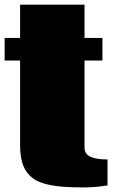

<svg xmlns="http://www.w3.org/2000/svg" viewBox="-23 -799 504 831"><path d="M442.4 3.4Q442.4 3.4 439.5 3.9Q436.5 4.4 431.2 5.1Q425.8 5.9 418.7 6.8Q411.6 7.8 402.3 8.8Q393.1 9.8 383.3 10.5Q373.5 11.2 362.1 11.7Q350.6 12.2 339.4 12.2Q286.6 12.2 249.3 9.3Q211.9 6.3 179.4 -1.5Q147 -9.3 126.5 -22.5Q106 -35.6 91.3 -56.6Q76.7 -77.6 70.3 -106.7Q64 -135.7 64 -175.3V-537.1H-2.9V-634.8H64V-778.8H342.8V-634.8H420.4V-537.1H342.8V-160.2Q342.8 -145 350.6 -134.5Q358.4 -124 373 -118.7Q387.7 -113.3 404.1 -111.1Q420.4 -108.9 442.4 -108.9Z"/></svg>

Font: Coda ExtraBold
Style: Regular
Weight: 800
Version: Version 2.001; ttfautohint (v0.8) -r 50 -G 200 -x